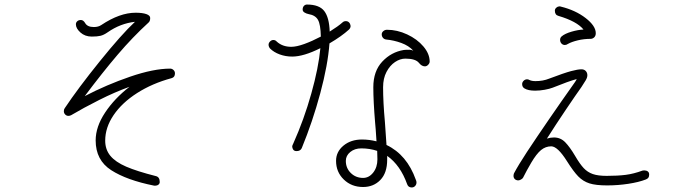

<svg xmlns="http://www.w3.org/2000/svg" viewBox="-20 -792 3040 845"><path d="M750 -469Q750 -452 735 -448Q650 -425 583.5 -382.5Q517 -340 480 -285.5Q443 -231 443 -173Q443 -134 465.5 -106.5Q488 -79 535.5 -58.5Q583 -38 666 -17Q683 -13 683 9Q683 16 677.5 20.5Q672 25 665 25H658Q538 1 469.5 -43Q401 -87 401 -174Q401 -234 442.5 -296.5Q484 -359 550 -410Q486 -387 416.5 -352Q347 -317 293 -285Q287 -282 281 -282Q273 -282 267 -288Q261 -294 261 -303Q261 -311 265 -316Q323 -403 419 -522Q515 -641 574 -696Q510 -689 454 -650Q437 -638 422.5 -634.5Q408 -631 384 -631Q354 -631 334 -649Q314 -667 314 -685Q314 -693 320 -698.5Q326 -704 336 -704Q347 -704 355 -690Q365 -673 393 -673Q413 -673 426 -682Q507 -736 577 -736Q607 -736 624 -730Q641 -724 641 -713Q641 -699 634 -693Q564 -629 497.5 -551Q431 -473 353 -369Q449 -419 552.5 -454.5Q656 -490 729 -490Q737 -490 743.5 -484Q750 -478 750 -469Z M1430 -601Q1423 -506 1389.5 -381.5Q1356 -257 1308 -140Q1302 -127 1285 -127Q1275 -127 1270.5 -133.5Q1266 -140 1266 -148Q1266 -151 1271 -161Q1318 -266 1350 -380Q1382 -494 1390 -580Q1316 -543 1266 -543Q1237 -543 1211 -552.5Q1185 -562 1168 -579Q1162 -587 1162 -595Q1162 -603 1168.5 -609.5Q1175 -616 1183 -616Q1192 -616 1198 -609Q1223 -586 1262 -586Q1285 -586 1319.5 -598.5Q1354 -611 1392 -631Q1391 -684 1379.5 -704.5Q1368 -725 1338 -730Q1328 -732 1320 -737Q1312 -742 1312 -750Q1312 -760 1317.5 -766Q1323 -772 1331 -772Q1385 -772 1407 -743.5Q1429 -715 1431 -653Q1468 -676 1487 -693Q1493 -699 1502 -699Q1511 -699 1516.5 -693Q1522 -687 1523 -678Q1523 -669 1516 -662Q1483 -632 1430 -601ZM1871 -521Q1871 -514 1864.5 -507Q1858 -500 1850 -500Q1836 -500 1824 -515Q1809 -534 1764 -534Q1741 -534 1718.5 -519Q1696 -504 1681 -475.5Q1666 -447 1666 -408Q1666 -343 1674 -255Q1678 -202 1681 -154Q1771 -111 1810 -1Q1813 5 1813 11Q1813 20 1807 26.5Q1801 33 1792 33Q1777 33 1772 19Q1742 -65 1684 -106V-89Q1684 -31 1654 0Q1624 31 1578 31Q1527 31 1493 -2Q1459 -35 1459 -84Q1459 -124 1491.5 -151Q1524 -178 1573 -178Q1605 -178 1637 -170Q1633 -234 1631 -251Q1623 -347 1623 -408Q1623 -479 1662.5 -521Q1702 -563 1757 -572Q1764 -573 1782 -573Q1790 -573 1799 -569Q1779 -591 1746 -603Q1713 -615 1680 -618Q1671 -619 1665.5 -625.5Q1660 -632 1660 -641Q1660 -649 1667 -655Q1674 -661 1683 -661Q1728 -661 1772 -640.5Q1816 -620 1843.5 -587.5Q1871 -555 1871 -521ZM1640 -128Q1607 -139 1570 -139Q1541 -139 1521.5 -123Q1502 -107 1502 -84Q1502 -52 1524 -30.5Q1546 -9 1578 -9Q1604 -9 1622.5 -32.5Q1641 -56 1641 -91Q1641 -113 1640 -128Z M2422 -745Q2422 -752 2427.5 -757.5Q2433 -763 2441 -764Q2446 -764 2448 -763Q2513 -747 2557.5 -712.5Q2602 -678 2602 -646Q2602 -634 2595 -627.5Q2588 -621 2579 -621Q2550 -621 2523 -614.5Q2496 -608 2480 -599Q2473 -594 2466 -594Q2457 -594 2451 -600.5Q2445 -607 2445 -617Q2445 -626 2452 -632Q2466 -644 2495 -652.5Q2524 -661 2548 -662Q2519 -698 2438 -722Q2422 -726 2422 -745ZM2837 -24Q2837 -15 2833.5 -10Q2830 -5 2822 -2Q2791 10 2745 17Q2699 24 2652 24Q2602 24 2574 15Q2546 6 2525 -15.5Q2504 -37 2475 -83Q2434 -148 2406 -148Q2381 -148 2361 -131.5Q2341 -115 2318 -76Q2298 -42 2282 -10Q2280 -6 2273 -2Q2266 2 2260 2Q2250 1 2245 -4.5Q2240 -10 2240 -18Q2240 -23 2242 -29Q2261 -65 2299 -123Q2389 -259 2510 -430Q2517 -440 2518 -444Q2484 -435 2412 -406Q2399 -401 2377.5 -397Q2356 -393 2335 -393Q2304 -393 2288 -403Q2278 -409 2278 -422Q2278 -430 2284.5 -436.5Q2291 -443 2300 -443Q2305 -443 2310 -440Q2320 -435 2337 -435Q2370 -435 2397 -446Q2463 -471 2493 -479Q2523 -487 2539 -487Q2551 -487 2558 -479.5Q2565 -472 2565 -461Q2565 -451 2558 -439Q2551 -427 2539 -409Q2516 -377 2470.5 -309.5Q2425 -242 2387 -182Q2402 -187 2418 -187Q2447 -187 2467.5 -166Q2488 -145 2511 -106Q2532 -70 2549 -52Q2566 -34 2589 -26Q2612 -18 2650 -18Q2699 -18 2734 -22.5Q2769 -27 2807 -41Q2810 -42 2816 -42Q2825 -42 2831 -37.5Q2837 -33 2837 -24Z"/></svg>

Font: Tsukimi Rounded Light
Style: Regular
Weight: 300
Designer: Takashi Funayama
Foundry: Takashi Funayama
Version: Version 1.032; ttfautohint (v1.8.3)